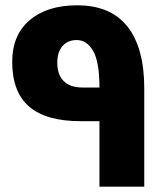

<svg xmlns="http://www.w3.org/2000/svg" viewBox="-20 -704 619 724"><path d="M355 -247H285Q154 -247 90 -302Q26 -357 26 -471Q26 -572 92 -628Q158 -684 271 -684Q397 -684 460.5 -604Q524 -524 524 -370V0H355ZM355 -374Q355 -470 331.5 -511.5Q308 -553 269 -553Q235 -553 215.5 -530Q196 -507 196 -467Q196 -422 220.5 -398Q245 -374 291 -374Z"/></svg>

Font: Noto Kufi Arabic ExtraBold
Style: Regular
Weight: 800
Designer: Monotype Design Team, David Williams, Khaled Hosny
Foundry: Google LLC
Version: Version 2.109; ttfautohint (v1.8.4.7-5d5b)